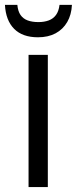

<svg xmlns="http://www.w3.org/2000/svg" viewBox="-40 -758 311 778"><path d="M153.8 0H75.7V-535.6H153.8ZM251.5 -738.3Q249.5 -698.2 232.4 -668.7Q215.3 -639.2 185.3 -623Q155.3 -606.9 113.8 -606.9Q51.3 -606.9 17.3 -641.1Q-16.6 -675.3 -20 -738.3H30.3Q32.7 -712.4 43.2 -697.3Q53.7 -682.1 72 -675.3Q90.3 -668.5 115.7 -668.5Q139.2 -668.5 157.5 -675.3Q175.8 -682.1 187 -697.5Q198.2 -712.9 201.2 -738.3Z"/></svg>

Font: Open Sans SemiCondensed
Style: Regular
Weight: 400
Width: 4
Designer: Monotype Design Team
Foundry: Monotype Imaging Inc.
Version: Version 3.000